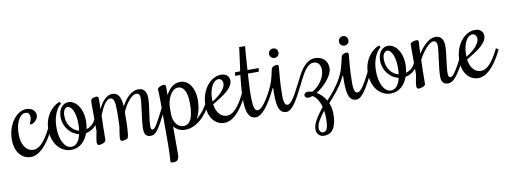

<svg xmlns="http://www.w3.org/2000/svg" viewBox="-73 -975 4254 1599"><g transform="rotate(-10 2054.5 -175.0)"><path d="M165 -278.8Q170.9 -288.1 175 -301.8Q179.2 -315.4 179.2 -329.1Q179.2 -345.7 170.9 -357.9Q162.6 -370.1 141.1 -370.1Q127 -370.1 112.3 -359.9Q97.7 -349.6 85.2 -329.1Q72.8 -308.6 64.9 -277.3Q57.1 -246.1 57.1 -204.1Q57.1 -170.9 64 -143.6Q70.8 -116.2 84 -96.7Q97.2 -77.1 116 -66.2Q134.8 -55.2 158.2 -55.2Q175.3 -55.2 193.1 -64Q210.9 -72.8 229.2 -91.3Q247.6 -109.9 267.1 -139.4Q286.6 -168.9 307.1 -210L312 -220.2L332 -205.1L327.1 -194.8Q300.8 -142.6 274.7 -105.5Q248.5 -68.4 223.1 -44.9Q197.8 -21.5 173.6 -10.7Q149.4 0 127 0Q95.2 0 70.3 -13.2Q45.4 -26.4 28.3 -49.1Q11.2 -71.8 2.2 -101.8Q-6.8 -131.8 -6.8 -165Q-6.8 -217.8 7.6 -261Q22 -304.2 44.9 -335Q67.9 -365.7 96.7 -382.8Q125.5 -399.9 154.8 -399.9Q177.2 -399.9 192.4 -393.6Q207.5 -387.2 216.8 -377.4Q226.1 -367.7 230 -356.4Q233.9 -345.2 233.9 -335Q233.9 -324.7 229.5 -313.7Q225.1 -302.7 216.6 -293.2Q208 -283.7 196.3 -276.1Q184.6 -268.6 169.9 -265.1Z M721.2 -205.1 715.8 -194.8Q699.2 -161.6 671.6 -141.8Q644 -122.1 611.8 -116.2Q603 -91.3 589.1 -70.1Q575.2 -48.8 557.4 -33.2Q539.6 -17.6 517.3 -8.8Q495.1 0 469.2 0Q431.6 0 401.6 -15.9Q371.6 -31.7 350.6 -58.8Q329.6 -85.9 318.4 -122.3Q307.1 -158.7 307.1 -200.2Q307.1 -236.3 315.4 -265.9Q323.7 -295.4 336.4 -318.6Q349.1 -341.8 364.7 -359.1Q380.4 -376.5 395.5 -387.7Q410.6 -398.9 423.1 -404.5Q435.5 -410.2 441.9 -410.2L448.2 -393.1Q428.2 -378.4 412.6 -352.1Q398.9 -329.6 387.9 -292.5Q377 -255.4 377 -200.2Q377 -166.5 383.3 -134.8Q389.6 -103 401.9 -78.6Q414.1 -54.2 431.9 -39.6Q449.7 -24.9 472.2 -24.9Q502.9 -24.9 523.2 -49.6Q543.5 -74.2 553.2 -117.2Q527.8 -122.6 504.9 -137.2Q481.9 -151.9 464.4 -173.6Q446.8 -195.3 436.3 -223.6Q425.8 -252 425.8 -285.2Q425.8 -312.5 432.9 -333.3Q439.9 -354 451.7 -367.9Q463.4 -381.8 478.8 -388.9Q494.1 -396 511.2 -396Q531.2 -396 552.2 -384.5Q573.2 -373 590.3 -350.3Q607.4 -327.6 618.2 -293.5Q628.9 -259.3 628.9 -213.9Q628.9 -196.8 627 -180.2Q625 -163.6 621.1 -147.9Q644.5 -154.8 663.8 -169.9Q683.1 -185.1 695.8 -210L701.2 -220.2ZM458 -289.1Q458 -260.3 466.1 -236.1Q474.1 -211.9 487.8 -193.6Q501.5 -175.3 519.5 -163.1Q537.6 -150.9 558.1 -146Q560.5 -159.7 561.3 -174.6Q562 -189.5 562 -205.1Q562 -239.7 556.6 -267.8Q551.3 -295.9 542.5 -315.7Q533.7 -335.4 522 -346.2Q510.3 -356.9 498 -356.9Q481.4 -356.9 469.7 -339.1Q458 -321.3 458 -289.1Z M860.4 -365.2Q846.2 -365.2 833.3 -355.2Q820.3 -345.2 808.6 -327.9Q796.9 -310.5 785.9 -287.4Q774.9 -264.2 764.2 -237.8V-231.9Q762.7 -189 761.5 -140.6Q760.3 -92.3 760.3 -35.2Q760.3 -25.4 753.7 -18.8Q747.1 -12.2 738.3 -8.1Q729.5 -3.9 720.2 -2Q710.9 0 705.1 0Q697.8 0 691.4 -4.4Q685.1 -8.8 685.1 -23.9Q685.1 -31.2 686.5 -42.2Q688 -53.2 690.2 -65.9Q692.4 -78.6 695.1 -92Q697.8 -105.5 700.2 -117.2Q700.2 -158.7 700 -191.9Q699.7 -225.1 699.7 -251Q699.7 -276.9 699.5 -296.4Q699.2 -315.9 699.2 -330.1Q699.2 -353.5 700 -364.5Q700.7 -375.5 702.1 -379.9Q704.6 -386.7 711.2 -390.6Q717.8 -394.5 725.1 -396.7Q732.4 -398.9 739.7 -399.4Q747.1 -399.9 751 -399.9Q760.3 -399.9 763.2 -394.5Q766.1 -389.2 766.1 -377.9Q766.1 -352.5 766.1 -332Q766.1 -311.5 765.1 -291Q774.4 -313 786.9 -332.8Q799.3 -352.5 814.5 -367.4Q829.6 -382.3 846.4 -391.1Q863.3 -399.9 881.3 -399.9Q903.3 -399.9 917.7 -390.9Q932.1 -381.8 940.7 -365.7Q949.2 -349.6 953.4 -327.9Q957.5 -306.2 959 -280.8Q972.7 -305.7 988.5 -327.4Q1004.4 -349.1 1022.2 -365.2Q1040 -381.3 1059.8 -390.6Q1079.6 -399.9 1101.1 -399.9Q1138.2 -399.9 1155.3 -376.7Q1172.4 -353.5 1172.4 -314Q1172.4 -289.1 1168.5 -258.3Q1164.6 -227.5 1160.2 -196Q1155.8 -164.6 1151.9 -134.3Q1147.9 -104 1147.9 -79.1Q1147.9 -48.8 1163.1 -48.8Q1170.9 -48.8 1180.2 -58.3Q1189.5 -67.9 1201.4 -87.6Q1213.4 -107.4 1229.2 -137.7Q1245.1 -168 1266.1 -210L1271 -220.2L1291 -205.1L1286.1 -194.8Q1257.3 -137.2 1237.1 -99.6Q1216.8 -62 1200.7 -39.8Q1184.6 -17.6 1170.2 -8.8Q1155.8 0 1138.2 0Q1127.9 0 1118.2 -2.9Q1108.4 -5.9 1101.1 -13.2Q1093.8 -20.5 1089.4 -33Q1085 -45.4 1085 -64.9Q1085 -94.2 1088.9 -130.9Q1092.8 -167.5 1097.7 -204.1Q1102.5 -240.7 1106.4 -273.2Q1110.4 -305.7 1110.4 -326.2Q1110.4 -344.2 1102.5 -355.2Q1094.7 -366.2 1079.1 -366.2Q1063.5 -366.2 1046.6 -354Q1029.8 -341.8 1013.9 -322.5Q998 -303.2 984.1 -279.3Q970.2 -255.4 960 -231.9Q960 -180.7 959 -142.3Q958 -104 956.3 -77.6Q954.6 -51.3 951.7 -35.9Q948.7 -20.5 945.3 -15.1Q942.9 -11.7 937 -8.8Q931.2 -5.9 924.1 -3.9Q917 -2 910.4 -1Q903.8 0 900.4 0Q892.6 0 887 -4.6Q881.3 -9.3 881.3 -22.9Q881.3 -29.3 882.6 -40Q883.8 -50.8 885.7 -64Q887.7 -77.1 890.1 -92.3Q892.6 -107.4 895 -123Q895.5 -137.7 896 -155.8Q896.5 -173.8 897 -191.7Q897.5 -209.5 897.7 -225.8Q897.9 -242.2 897.9 -253.9Q897.9 -278.8 896.5 -299.3Q895 -319.8 890.9 -334.5Q886.7 -349.1 879.4 -357.2Q872.1 -365.2 860.4 -365.2Z M1335 -308.1Q1343.3 -326.2 1355 -342.8Q1366.7 -359.4 1381.8 -372.1Q1397 -384.8 1415.5 -392.3Q1434.1 -399.9 1456.1 -399.9Q1485.4 -399.9 1507.8 -386Q1530.3 -372.1 1545.4 -348.9Q1560.5 -325.7 1568.4 -295.2Q1576.2 -264.6 1576.2 -231.9Q1576.2 -181.6 1566.2 -141.4Q1556.2 -101.1 1539.1 -70.8Q1565.4 -90.8 1592.5 -124Q1619.6 -157.2 1646 -210L1650.9 -220.2L1670.9 -205.1L1666 -194.8Q1643.6 -149.9 1616.7 -113.8Q1589.8 -77.6 1559.8 -52.5Q1529.8 -27.3 1497.1 -13.7Q1464.4 0 1430.2 0Q1399.9 0 1374.3 -13.2Q1348.6 -26.4 1335 -45.9V185.1Q1335 203.6 1332.3 216.1Q1329.6 228.5 1323.5 236.1Q1317.4 243.7 1307.1 246.8Q1296.9 250 1282.2 250Q1271 250 1266.6 246.3Q1262.2 242.7 1262.2 234.9Q1262.2 231.4 1263.2 222.7Q1264.2 213.9 1265.1 196Q1266.1 178.2 1267.1 149.2Q1268.1 120.1 1268.1 75.2V-194.8Q1268.1 -249 1267.6 -281.5Q1267.1 -314 1266.6 -332.3Q1266.1 -350.6 1265.6 -358.4Q1265.1 -366.2 1265.1 -372.1Q1265.1 -377 1270 -381.8Q1274.9 -386.7 1282.7 -390.6Q1290.5 -394.5 1299.6 -397.2Q1308.6 -399.9 1316.9 -399.9Q1325.2 -399.9 1330.1 -395.5Q1335 -391.1 1335 -379.9ZM1430.2 -356.9Q1409.7 -356.9 1392.3 -342.8Q1375 -328.6 1362.5 -306.4Q1350.1 -284.2 1343 -257.3Q1335.9 -230.5 1335.9 -205.1V-148.9Q1335.9 -122.6 1343 -101.1Q1350.1 -79.6 1361.8 -64.5Q1373.5 -49.3 1389.4 -41.3Q1405.3 -33.2 1422.9 -33.2Q1464.4 -33.2 1485.6 -76.2Q1506.8 -119.1 1506.8 -210.9Q1506.8 -242.2 1502.4 -269Q1498 -295.9 1488.8 -315.4Q1479.5 -335 1464.8 -345.9Q1450.2 -356.9 1430.2 -356.9Z M1794.9 -55.2Q1812 -55.2 1829.8 -64Q1847.7 -72.8 1866 -91.3Q1884.3 -109.9 1903.8 -139.4Q1923.3 -168.9 1943.8 -210L1948.7 -220.2L1968.8 -205.1L1963.9 -194.8Q1937.5 -142.6 1911.4 -105.5Q1885.3 -68.4 1860.1 -44.9Q1835 -21.5 1810.5 -10.7Q1786.1 0 1763.7 0Q1731.9 0 1707 -13.2Q1682.1 -26.4 1665 -49.1Q1647.9 -71.8 1638.9 -101.8Q1629.9 -131.8 1629.9 -165Q1629.9 -217.8 1644.3 -261Q1658.7 -304.2 1682.9 -335Q1707 -365.7 1737.8 -382.8Q1768.6 -399.9 1801.8 -399.9Q1835.4 -399.9 1853.3 -382.8Q1871.1 -365.7 1871.1 -339.8Q1871.1 -314.9 1856.9 -293.2Q1842.8 -271.5 1818.6 -250.7Q1794.4 -230 1762.7 -209.7Q1731 -189.5 1695.8 -168Q1699.2 -142.6 1707.5 -121.8Q1715.8 -101.1 1728.5 -86.2Q1741.2 -71.3 1757.8 -63.2Q1774.4 -55.2 1794.9 -55.2ZM1810.1 -325.2Q1810.1 -344.7 1799.6 -356Q1789.1 -367.2 1773.9 -367.2Q1761.2 -367.2 1747.1 -358.2Q1732.9 -349.1 1721.2 -329.3Q1709.5 -309.6 1701.7 -278.8Q1693.8 -248 1693.8 -204.1V-192.9Q1710.4 -201.7 1730.7 -216.1Q1751 -230.5 1768.6 -248Q1786.1 -265.6 1798.1 -285.4Q1810.1 -305.2 1810.1 -325.2Z M1946.8 -160.2Q1946.8 -211.9 1950.7 -264.2Q1954.6 -316.4 1960.9 -370.1H1916.5L1921.9 -399.9H1964.8Q1971.7 -449.7 1978.8 -499.8Q1985.8 -549.8 1991.7 -600.1H2041.5Q2040.5 -589.4 2038.8 -569.1Q2037.1 -548.8 2034.9 -522.2Q2032.7 -495.6 2030.8 -464.1Q2028.8 -432.6 2026.9 -399.9H2121.6L2116.7 -370.1H2024.9Q2022.9 -342.3 2021.5 -315.4Q2020 -288.6 2018.8 -264.4Q2017.6 -240.2 2017.1 -220Q2016.6 -199.7 2016.6 -185.1Q2016.6 -147.9 2018.8 -123Q2021 -98.1 2025.6 -83Q2030.3 -67.9 2037.4 -61.5Q2044.4 -55.2 2053.7 -55.2Q2065.9 -55.2 2080.8 -67.6Q2095.7 -80.1 2111.8 -101.1Q2127.9 -122.1 2144.5 -150.1Q2161.1 -178.2 2176.8 -210L2181.6 -220.2L2201.7 -205.1L2196.8 -194.8Q2174.3 -149.4 2152.1 -113.3Q2129.9 -77.1 2108.4 -52Q2086.9 -26.9 2066.4 -13.4Q2045.9 0 2026.9 0Q2007.8 0 1992.9 -8.8Q1978 -17.6 1967.8 -36.9Q1957.5 -56.2 1952.1 -86.4Q1946.8 -116.7 1946.8 -160.2Z M2206.5 -214.8 2201.7 -205.1 2196.8 -194.8 2176.8 -210 2181.6 -220.2Q2193.8 -245.1 2201.9 -270.3Q2210 -295.4 2215.1 -317.4Q2220.2 -339.4 2223.6 -356Q2227.1 -372.6 2230.5 -379.9Q2233.4 -385.7 2239 -389.4Q2244.6 -393.1 2250.7 -395.5Q2256.8 -397.9 2262.5 -398.9Q2268.1 -399.9 2270.5 -399.9Q2281.2 -399.9 2284.9 -395.5Q2288.6 -391.1 2288.6 -379.9Q2288.6 -374.5 2286.4 -353.3Q2284.2 -332 2281.5 -300Q2278.8 -268.1 2276.6 -228.3Q2274.4 -188.5 2274.4 -146Q2274.4 -115.2 2277.3 -97.4Q2280.3 -79.6 2284.9 -70.8Q2289.6 -62 2295.2 -59.6Q2300.8 -57.1 2306.6 -57.1Q2314.5 -57.1 2324.2 -64Q2334 -70.8 2347.2 -88.1Q2360.4 -105.5 2377.4 -135Q2394.5 -164.6 2417.5 -210L2422.9 -220.2L2442.9 -205.1L2437.5 -194.8Q2418.9 -158.7 2400.6 -123.5Q2382.3 -88.4 2363.5 -61Q2344.7 -33.7 2325.7 -16.8Q2306.6 0 2287.6 0Q2267.6 0 2253.2 -8.1Q2238.8 -16.1 2229.2 -34.7Q2219.7 -53.2 2215.1 -83.7Q2210.4 -114.3 2210.4 -159.2Q2210.4 -171.9 2210.4 -185.8Q2210.4 -199.7 2211.4 -214.8ZM2306.6 -500Q2306.6 -482.9 2295.2 -471.4Q2283.7 -460 2266.6 -460Q2250 -460 2238.3 -471.4Q2226.6 -482.9 2226.6 -500Q2226.6 -516.6 2238.3 -528.3Q2250 -540 2266.6 -540Q2283.7 -540 2295.2 -528.3Q2306.6 -516.6 2306.6 -500Z M2702.6 -300.8Q2702.6 -274.4 2689.7 -247.6Q2676.8 -220.7 2656.2 -195.8Q2635.7 -170.9 2610.6 -149.4Q2585.4 -127.9 2561 -112.8Q2582 -100.1 2602.1 -80.6Q2622.1 -61 2637.7 -34.2Q2651.9 -49.3 2668.9 -68.1Q2686 -86.9 2703.4 -109.4Q2720.7 -131.8 2737.3 -157Q2753.9 -182.1 2768.1 -210L2772.9 -220.2L2793 -205.1L2788.1 -194.8Q2773.9 -166.5 2756.6 -140.9Q2739.3 -115.2 2720.9 -92.3Q2702.6 -69.3 2684.3 -48.8Q2666 -28.3 2649.9 -9.8Q2658.2 10.7 2663.1 33.9Q2668 57.1 2668 85Q2668 129.9 2659.9 161.4Q2651.9 192.9 2637.9 212.6Q2624 232.4 2604.7 241.2Q2585.4 250 2563 250Q2535.2 250 2516.6 232.7Q2498 215.3 2498 185.1Q2498 166 2505.1 145.8Q2512.2 125.5 2524.7 103.8Q2537.1 82 2553.7 59.1Q2570.3 36.1 2589.8 11.2Q2583.5 -12.7 2574.7 -31Q2565.9 -49.3 2556.4 -62Q2546.9 -74.7 2537.8 -82.3Q2528.8 -89.8 2522 -92.8Q2501 -85 2489.7 -85Q2473.1 -85 2465.1 -92.5Q2457 -100.1 2457 -108.9Q2457 -118.7 2465.8 -126.7Q2474.6 -134.8 2491.7 -134.8Q2499.5 -134.8 2508.3 -132.8Q2517.1 -130.9 2526.9 -127.9Q2550.3 -140.1 2570.3 -158.9Q2590.3 -177.7 2605.5 -200Q2620.6 -222.2 2629.2 -246.8Q2637.7 -271.5 2637.7 -294.9Q2637.7 -310.1 2634 -322.8Q2630.4 -335.4 2622.8 -345Q2615.2 -354.5 2604 -359.9Q2592.8 -365.2 2577.6 -365.2Q2557.1 -365.2 2539.6 -352.3Q2522 -339.4 2506.6 -318.8Q2491.2 -298.3 2478 -273.4Q2464.8 -248.5 2452.6 -225.1L2438 -194.8L2418 -210L2432.6 -240.2Q2444.8 -265.1 2460.2 -293Q2475.6 -320.8 2495.4 -344.7Q2515.1 -368.7 2540.3 -384.3Q2565.4 -399.9 2597.7 -399.9Q2622.1 -399.9 2641.6 -392.3Q2661.1 -384.8 2674.6 -371.6Q2688 -358.4 2695.3 -340.3Q2702.6 -322.3 2702.6 -300.8ZM2602.1 109.9Q2602.1 91.3 2600.6 74.7Q2599.1 58.1 2596.7 43.9Q2565.9 83.5 2545.9 118.4Q2525.9 153.3 2525.9 182.1Q2525.9 197.3 2534.4 208.7Q2543 220.2 2557.6 220.2Q2565.4 220.2 2573.5 217Q2581.5 213.9 2587.9 202.6Q2594.2 191.4 2598.1 169.4Q2602.1 147.5 2602.1 109.9Z M2797.9 -214.8 2793 -205.1 2788.1 -194.8 2768.1 -210 2772.9 -220.2Q2785.2 -245.1 2793.2 -270.3Q2801.3 -295.4 2806.4 -317.4Q2811.5 -339.4 2814.9 -356Q2818.4 -372.6 2821.8 -379.9Q2824.7 -385.7 2830.3 -389.4Q2835.9 -393.1 2842 -395.5Q2848.1 -397.9 2853.8 -398.9Q2859.4 -399.9 2861.8 -399.9Q2872.6 -399.9 2876.2 -395.5Q2879.9 -391.1 2879.9 -379.9Q2879.9 -374.5 2877.7 -353.3Q2875.5 -332 2872.8 -300Q2870.1 -268.1 2867.9 -228.3Q2865.7 -188.5 2865.7 -146Q2865.7 -115.2 2868.7 -97.4Q2871.6 -79.6 2876.2 -70.8Q2880.9 -62 2886.5 -59.6Q2892.1 -57.1 2897.9 -57.1Q2905.8 -57.1 2915.5 -64Q2925.3 -70.8 2938.5 -88.1Q2951.7 -105.5 2968.8 -135Q2985.8 -164.6 3008.8 -210L3014.2 -220.2L3034.2 -205.1L3028.8 -194.8Q3010.3 -158.7 2991.9 -123.5Q2973.6 -88.4 2954.8 -61Q2936 -33.7 2917 -16.8Q2897.9 0 2878.9 0Q2858.9 0 2844.5 -8.1Q2830.1 -16.1 2820.6 -34.7Q2811 -53.2 2806.4 -83.7Q2801.8 -114.3 2801.8 -159.2Q2801.8 -171.9 2801.8 -185.8Q2801.8 -199.7 2802.7 -214.8ZM2897.9 -500Q2897.9 -482.9 2886.5 -471.4Q2875 -460 2857.9 -460Q2841.3 -460 2829.6 -471.4Q2817.9 -482.9 2817.9 -500Q2817.9 -516.6 2829.6 -528.3Q2841.3 -540 2857.9 -540Q2875 -540 2886.5 -528.3Q2897.9 -516.6 2897.9 -500Z M3423.3 -205.1 3418 -194.8Q3401.4 -161.6 3373.8 -141.8Q3346.2 -122.1 3314 -116.2Q3305.2 -91.3 3291.3 -70.1Q3277.3 -48.8 3259.5 -33.2Q3241.7 -17.6 3219.5 -8.8Q3197.3 0 3171.4 0Q3133.8 0 3103.8 -15.9Q3073.7 -31.7 3052.7 -58.8Q3031.7 -85.9 3020.5 -122.3Q3009.3 -158.7 3009.3 -200.2Q3009.3 -236.3 3017.6 -265.9Q3025.9 -295.4 3038.6 -318.6Q3051.3 -341.8 3066.9 -359.1Q3082.5 -376.5 3097.7 -387.7Q3112.8 -398.9 3125.2 -404.5Q3137.7 -410.2 3144 -410.2L3150.4 -393.1Q3130.4 -378.4 3114.7 -352.1Q3101.1 -329.6 3090.1 -292.5Q3079.1 -255.4 3079.1 -200.2Q3079.1 -166.5 3085.4 -134.8Q3091.8 -103 3104 -78.6Q3116.2 -54.2 3134 -39.6Q3151.9 -24.9 3174.3 -24.9Q3205.1 -24.9 3225.3 -49.6Q3245.6 -74.2 3255.4 -117.2Q3230 -122.6 3207 -137.2Q3184.1 -151.9 3166.5 -173.6Q3148.9 -195.3 3138.4 -223.6Q3127.9 -252 3127.9 -285.2Q3127.9 -312.5 3135 -333.3Q3142.1 -354 3153.8 -367.9Q3165.5 -381.8 3180.9 -388.9Q3196.3 -396 3213.4 -396Q3233.4 -396 3254.4 -384.5Q3275.4 -373 3292.5 -350.3Q3309.6 -327.6 3320.3 -293.5Q3331.1 -259.3 3331.1 -213.9Q3331.1 -196.8 3329.1 -180.2Q3327.1 -163.6 3323.2 -147.9Q3346.7 -154.8 3366 -169.9Q3385.3 -185.1 3397.9 -210L3403.3 -220.2ZM3160.2 -289.1Q3160.2 -260.3 3168.2 -236.1Q3176.3 -211.9 3189.9 -193.6Q3203.6 -175.3 3221.7 -163.1Q3239.7 -150.9 3260.3 -146Q3262.7 -159.7 3263.4 -174.6Q3264.2 -189.5 3264.2 -205.1Q3264.2 -239.7 3258.8 -267.8Q3253.4 -295.9 3244.6 -315.7Q3235.8 -335.4 3224.1 -346.2Q3212.4 -356.9 3200.2 -356.9Q3183.6 -356.9 3171.9 -339.1Q3160.2 -321.3 3160.2 -289.1Z M3591.3 -366.2Q3577.6 -366.2 3560.8 -354Q3543.9 -341.8 3526.9 -322.5Q3509.8 -303.2 3493.9 -279.3Q3478 -255.4 3466.3 -231.9Q3464.8 -189 3463.6 -138.2Q3462.4 -87.4 3462.4 -29.8Q3462.4 -22.5 3455.8 -16.8Q3449.2 -11.2 3440.4 -7.6Q3431.6 -3.9 3422.4 -2Q3413.1 0 3407.2 0Q3399.9 0 3393.6 -4.4Q3387.2 -8.8 3387.2 -23.9Q3387.2 -31.2 3388.7 -42.2Q3390.1 -53.2 3392.3 -65.9Q3394.5 -78.6 3397.2 -92Q3399.9 -105.5 3402.3 -117.2V-356Q3402.3 -365.7 3402.6 -371.3Q3402.8 -377 3404.3 -379.9Q3407.2 -386.7 3414.6 -390.6Q3421.9 -394.5 3430.2 -396.7Q3438.5 -398.9 3446.3 -399.4Q3454.1 -399.9 3458.5 -399.9Q3466.8 -399.9 3470 -395.5Q3473.1 -391.1 3473.1 -379.9Q3473.1 -381.3 3470.9 -356Q3468.8 -330.6 3467.3 -283.2Q3481.9 -306.2 3499 -327.1Q3516.1 -348.1 3534.7 -364.3Q3553.2 -380.4 3573 -390.1Q3592.8 -399.9 3613.3 -399.9Q3649.9 -399.9 3667 -376.7Q3684.1 -353.5 3684.1 -314Q3684.1 -289.1 3680.9 -258.5Q3677.7 -228 3673.6 -196.5Q3669.4 -165 3666.3 -135Q3663.1 -105 3663.1 -80.1Q3663.1 -47.9 3683.1 -47.9Q3689.5 -47.9 3698 -54.4Q3706.5 -61 3719.5 -79.1Q3732.4 -97.2 3750.5 -128.7Q3768.6 -160.2 3793.5 -210L3798.3 -220.2L3818.4 -205.1L3813.5 -194.8Q3784.2 -136.2 3761.5 -98.6Q3738.8 -61 3720.2 -39.1Q3701.7 -17.1 3685.5 -8.5Q3669.4 0 3653.3 0Q3643.1 0 3632.8 -2.9Q3622.6 -5.9 3614.7 -13.2Q3606.9 -20.5 3602.1 -33Q3597.2 -45.4 3597.2 -64.9Q3597.2 -94.2 3601.1 -130.9Q3605 -167.5 3609.9 -204.1Q3614.7 -240.7 3618.7 -273.2Q3622.6 -305.7 3622.6 -326.2Q3622.6 -344.2 3614.7 -355.2Q3606.9 -366.2 3591.3 -366.2Z M3942.4 -55.2Q3959.5 -55.2 3977.3 -64Q3995.1 -72.8 4013.4 -91.3Q4031.7 -109.9 4051.3 -139.4Q4070.8 -168.9 4091.3 -210L4096.2 -220.2L4116.2 -205.1L4111.3 -194.8Q4085 -142.6 4058.8 -105.5Q4032.7 -68.4 4007.6 -44.9Q3982.4 -21.5 3958 -10.7Q3933.6 0 3911.1 0Q3879.4 0 3854.5 -13.2Q3829.6 -26.4 3812.5 -49.1Q3795.4 -71.8 3786.4 -101.8Q3777.3 -131.8 3777.3 -165Q3777.3 -217.8 3791.7 -261Q3806.2 -304.2 3830.3 -335Q3854.5 -365.7 3885.3 -382.8Q3916 -399.9 3949.2 -399.9Q3982.9 -399.9 4000.7 -382.8Q4018.6 -365.7 4018.6 -339.8Q4018.6 -314.9 4004.4 -293.2Q3990.2 -271.5 3966.1 -250.7Q3941.9 -230 3910.2 -209.7Q3878.4 -189.5 3843.3 -168Q3846.7 -142.6 3855 -121.8Q3863.3 -101.1 3876 -86.2Q3888.7 -71.3 3905.3 -63.2Q3921.9 -55.2 3942.4 -55.2ZM3957.5 -325.2Q3957.5 -344.7 3947 -356Q3936.5 -367.2 3921.4 -367.2Q3908.7 -367.2 3894.5 -358.2Q3880.4 -349.1 3868.7 -329.3Q3856.9 -309.6 3849.1 -278.8Q3841.3 -248 3841.3 -204.1V-192.9Q3857.9 -201.7 3878.2 -216.1Q3898.4 -230.5 3916 -248Q3933.6 -265.6 3945.6 -285.4Q3957.5 -305.2 3957.5 -325.2Z"/></g></svg>

Font: Rochester
Style: Regular
Weight: 400
Version: Version 1.006